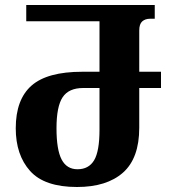

<svg xmlns="http://www.w3.org/2000/svg" viewBox="-20 -734 689 768"><path d="M288 14Q158 14 100.5 -50Q43 -114 43 -221Q43 -336 106 -391.5Q169 -447 309 -447H378V-649H85V-714H599V-659H580Q561 -659 549 -648.5Q537 -638 537 -612V-447H624V-382H537V-223Q537 -101 472 -43.5Q407 14 288 14ZM290 -57Q335 -57 356.5 -93Q378 -129 378 -215V-382H313Q255 -382 230.5 -345Q206 -308 206 -221Q206 -135 226.5 -96Q247 -57 290 -57Z"/></svg>

Font: Noto Serif Georgian Condensed ExtraBold
Style: Regular
Weight: 800
Width: 3
Designer: Monotype Design Team, Akaki Razmadze
Foundry: Google LLC
Version: Version 2.003; ttfautohint (v1.8.4.7-5d5b)